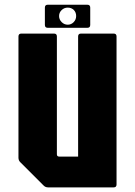

<svg xmlns="http://www.w3.org/2000/svg" viewBox="-20 -812 585 832"><path d="M188.5 0Q176.5 0 168.5 -8.5L68.5 -108.5Q60 -116.5 60 -128.5V-654Q60 -666.5 72.5 -666.5H214Q226.5 -666.5 226.5 -654V-143.5Q226.5 -133.5 236.5 -133.5H318.5V-654Q318.5 -666.5 331 -666.5H472.5Q485 -666.5 485 -654V-12.5Q485 0 472.5 0ZM187 -691.5Q174.5 -691.5 174.5 -704V-779Q174.5 -791.5 187 -791.5H358.5Q371 -791.5 371 -779V-704Q371 -691.5 358.5 -691.5ZM273.5 -705Q288.5 -705 299.2 -716Q310 -727 310 -742.5Q310 -758.5 299.8 -768.8Q289.5 -779 273.5 -779Q258 -779 247 -768.2Q236 -757.5 236 -742.5Q236 -727.5 247.2 -716.2Q258.5 -705 273.5 -705Z"/></svg>

Font: Jaro
Style: Regular
Weight: 400
Designer: Agyei Archer, Celine Hurka, Mirko Velimirović
Version: Version 1.000